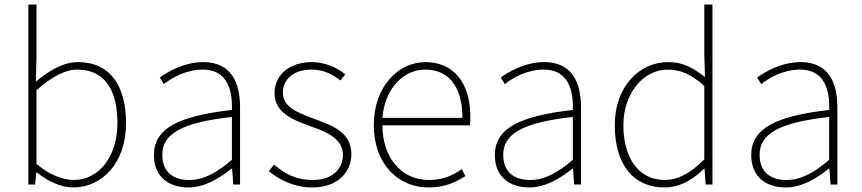

<svg xmlns="http://www.w3.org/2000/svg" viewBox="-20 -814 3804 847"><path d="M302 13C428 13 536 -92 536 -271C536 -434 467 -540 324 -540C258 -540 193 -500 138 -454L141 -560V-794H105V0H135L140 -53H143C192 -13 252 13 302 13ZM305 -20C263 -20 201 -39 141 -91V-416C206 -474 267 -507 321 -507C450 -507 498 -405 498 -271C498 -124 417 -20 305 -20Z M811 13C881 13 947 -26 1001 -70H1004L1009 0H1039V-341C1039 -448 1001 -540 877 -540C791 -540 718 -496 685 -472L703 -443C737 -470 800 -507 875 -507C984 -507 1006 -414 1003 -329C766 -302 659 -247 659 -130C659 -30 729 13 811 13ZM814 -20C750 -20 696 -50 696 -131C696 -220 774 -273 1003 -298V-109C934 -50 877 -20 814 -20Z M1358 13C1469 13 1530 -55 1530 -133C1530 -236 1439 -262 1355 -294C1292 -318 1228 -342 1228 -405C1228 -457 1267 -507 1354 -507C1409 -507 1447 -485 1482 -459L1503 -486C1465 -518 1409 -540 1357 -540C1248 -540 1191 -476 1191 -403C1191 -312 1281 -282 1361 -253C1423 -231 1493 -200 1493 -131C1493 -71 1448 -20 1360 -20C1282 -20 1233 -50 1189 -88L1166 -59C1213 -20 1279 13 1358 13Z M1870 13C1948 13 1993 -13 2033 -37L2017 -68C1977 -39 1932 -20 1872 -20C1748 -20 1667 -122 1667 -261H2053C2055 -274 2055 -286 2055 -297C2055 -453 1978 -540 1856 -540C1739 -540 1629 -434 1629 -262C1629 -90 1737 13 1870 13ZM1667 -294C1678 -427 1762 -507 1856 -507C1955 -507 2020 -437 2020 -294Z M2315 13C2385 13 2451 -26 2505 -70H2508L2513 0H2543V-341C2543 -448 2505 -540 2381 -540C2295 -540 2222 -496 2189 -472L2207 -443C2241 -470 2304 -507 2379 -507C2488 -507 2510 -414 2507 -329C2270 -302 2163 -247 2163 -130C2163 -30 2233 13 2315 13ZM2318 -20C2254 -20 2200 -50 2200 -131C2200 -220 2278 -273 2507 -298V-109C2438 -50 2381 -20 2318 -20Z M2910 13C2983 13 3042 -26 3086 -70H3088L3093 0H3123V-794H3087V-573L3090 -474C3036 -516 2992 -540 2928 -540C2800 -540 2692 -432 2692 -262C2692 -84 2778 13 2910 13ZM2913 -20C2796 -20 2730 -118 2730 -262C2730 -398 2815 -507 2926 -507C2981 -507 3029 -487 3087 -435V-111C3029 -53 2974 -20 2913 -20Z M3446 13C3516 13 3582 -26 3636 -70H3639L3644 0H3674V-341C3674 -448 3636 -540 3512 -540C3426 -540 3353 -496 3320 -472L3338 -443C3372 -470 3435 -507 3510 -507C3619 -507 3641 -414 3638 -329C3401 -302 3294 -247 3294 -130C3294 -30 3364 13 3446 13ZM3449 -20C3385 -20 3331 -50 3331 -131C3331 -220 3409 -273 3638 -298V-109C3569 -50 3512 -20 3449 -20Z"/></svg>

Font: Noto Sans CJK KR Thin
Style: Regular
Weight: 250
Designer: Ryoko NISHIZUKA (kana & ideographs); Paul D. Hunt (Latin, Greek & Cyrillic); Wenlong ZHANG (bopomofo); Sandoll Communica
Foundry: Adobe Systems Incorporated
Version: Version 1.002;PS 1.002;hotconv 1.0.82;makeotf.lib2.5.63406